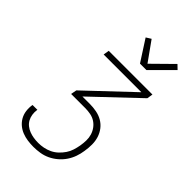

<svg xmlns="http://www.w3.org/2000/svg" viewBox="-288 -1072 1177 1177"><g transform="rotate(45 300.0 -484.0)"><path d="M250 8Q224 8 199 4.5Q174 1 151 -8Q128 -17 109.5 -32.5Q91 -48 79 -69Q67 -90 63.5 -115.5Q60 -141 64 -167L65 -170H107L106 -167Q103 -147 106 -127Q109 -107 118 -90.5Q127 -74 142 -62Q157 -50 175.5 -43Q194 -36 213.5 -33Q233 -30 254 -30Q276 -30 299 -34.5Q322 -39 344 -49.5Q366 -60 384 -77Q402 -94 415.5 -114Q429 -134 436 -156.5Q443 -179 447 -202Q451 -226 451.5 -249.5Q452 -273 445.5 -294.5Q439 -316 426 -334Q413 -352 394.5 -364Q376 -376 353 -380.5Q330 -385 306 -385H184L191 -423L481 -697H154L160 -735H539L533 -697L244 -423H307Q337 -423 366 -417.5Q395 -412 419 -398Q443 -384 460 -362Q477 -340 485.5 -313Q494 -286 494 -256Q494 -226 489 -196Q485 -168 475.5 -141Q466 -114 449.5 -89.5Q433 -65 410 -45.5Q387 -26 360.5 -13.5Q334 -1 305.5 3.5Q277 8 250 8ZM351 -815 262 -953 294 -973 384 -847 515 -976 542 -950 407 -815Z"/></g></svg>

Font: Iosevka Extralight Extended
Style: Italic
Weight: 200
Width: 7
Italic angle: -9°
Monospace: yes
Designer: Belleve Invis
Foundry: Belleve Invis
Version: Version 32.5.0; ttfautohint (v1.8.4)